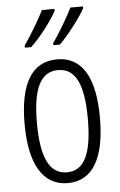

<svg xmlns="http://www.w3.org/2000/svg" viewBox="-55 -805 533 853"><g transform="rotate(-5 212.0 -378.0)"><path d="M348 -758V-766H292C276 -734 234 -659 202 -616V-606H231C269 -643 329 -721 348 -758ZM221 -758V-766H165C148 -732 108 -662 75 -616V-606H103C146 -646 202 -720 221 -758ZM380 -267C380 -443 326 -542 213 -542C98 -542 44 -445 44 -268C44 -91 101 10 213 10C326 10 380 -90 380 -267ZM99 -268C99 -416 132 -494 213 -494C294 -494 326 -413 326 -267C326 -112 291 -38 213 -38C134 -38 99 -117 99 -268Z"/></g></svg>

Font: Noto Sans Lao Looped ExtraCondensed Light
Style: Regular
Weight: 300
Width: 2
Designer: Mark Frömberg, Ben Mitchell
Foundry: The Fontpad Ltd
Version: Version 1.002